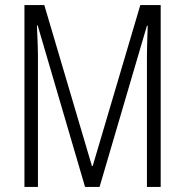

<svg xmlns="http://www.w3.org/2000/svg" viewBox="-20 -734 725 754"><path d="M314 0H371L557 -633H560C558 -570 557 -535 557 -516V0H611V-714H531L344 -82H341L154 -714H76V0H129V-519C129 -536 128 -570 125 -634H128Z"/></svg>

Font: Noto Sans Devanagari UI ExtraCondensed Light
Style: Regular
Weight: 300
Width: 2
Designer: Jelle Bosma - Monotype Design Team
Foundry: Monotype Imaging Inc.
Version: Version 2.004